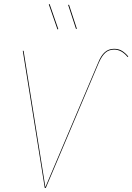

<svg xmlns="http://www.w3.org/2000/svg" viewBox="-20 -932 656 952"><path d="M93 -680H97L205 -4L467 -622Q481 -657 500 -673.5Q519 -690 546 -690Q568 -690 584.5 -680Q601 -670 616 -652L613 -649Q583 -686 546 -686Q520 -686 502.5 -670.5Q485 -655 470 -621L207 0H202ZM269 -788 265 -786 222 -910 226 -912ZM361 -790 357 -788 318 -907 322 -909Z"/></svg>

Font: Fira Sans Condensed Four
Style: Italic
Weight: 100
Width: 3
Italic angle: -8°
Designer: bBox Type GmbH & Carrois Corporate GbR & Edenspiekermann AG
Foundry: bBox Type GmbH & Carrois Corporate GbR & Edenspiekermann AG
Version: Version 4.301